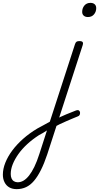

<svg xmlns="http://www.w3.org/2000/svg" viewBox="-314 -802 692 1341"><path d="M69 35Q89 24 108.5 14.5Q128 5 148 -3Q168 -11 185.5 -18Q203 -25 218 -31Q230 -35 237 -30.5Q244 -26 245 -17Q246 -8 242.5 0Q239 8 229 11Q211 18 190 27Q169 36 147 45.5Q125 55 103 65.5Q81 76 58 89ZM-198 519Q-227 519 -248.5 507Q-270 495 -282 471.5Q-294 448 -294 418Q-294 378 -277 335Q-260 292 -228.5 249.5Q-197 207 -153 168Q-109 129 -54 96Q-33 84 -10.5 72.5Q12 61 34 48L210 -494Q214 -506 220.5 -510.5Q227 -515 240 -515Q259 -515 263.5 -507.5Q268 -500 264 -488L16 276Q-5 339 -28 385Q-51 431 -76.5 461Q-102 491 -132 505Q-162 519 -198 519ZM-190 471Q-169 471 -149.5 459.5Q-130 448 -111 424Q-92 400 -74 363Q-56 326 -39 273L14 109Q0 118 -14 126.5Q-28 135 -42 142Q-87 171 -123.5 204.5Q-160 238 -185.5 274Q-211 310 -225 345Q-239 380 -239 413Q-239 431 -233.5 444Q-228 457 -216.5 464Q-205 471 -190 471ZM300 -683Q282 -683 271 -692.5Q260 -702 260 -719Q260 -745 275.5 -763.5Q291 -782 318 -782Q336 -782 347 -772.5Q358 -763 358 -745Q358 -720 342.5 -701.5Q327 -683 300 -683Z"/></svg>

Font: Playwrite RO ExtraLight
Style: Regular
Weight: 250
Version: Version 1.002